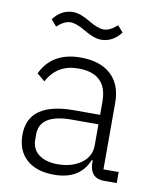

<svg xmlns="http://www.w3.org/2000/svg" viewBox="-83 -781 693 857"><g transform="rotate(10 264.0 -353.0)"><path d="M323 -618Q290 -618 244 -646Q202 -671 176 -671Q148 -671 115 -641L90 -670Q127 -718 179 -718Q212 -718 258 -690Q300 -665 326 -665Q354 -665 387 -695L412 -666Q375 -618 323 -618ZM503 0H445Q385 0 380 -63V-81H375Q337 12 220 12Q140 12 95.5 -28Q51 -68 51 -139Q51 -287 259 -287H377V-347Q377 -474 246 -474Q150 -474 106 -391L70 -421Q119 -524 248 -524Q337 -524 385.5 -479Q434 -434 434 -353V-50H503ZM228 -37Q292 -37 334.5 -67.5Q377 -98 377 -149V-244H257Q111 -244 111 -152V-128Q111 -85 142.5 -61Q174 -37 228 -37Z"/></g></svg>

Font: IBM Plex Sans Light
Style: Regular
Weight: 300
Designer: Mike Abbink, Paul van der Laan, Pieter van Rosmalen
Foundry: Bold Monday
Version: Version 3.0